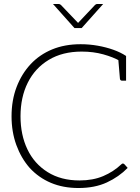

<svg xmlns="http://www.w3.org/2000/svg" viewBox="-20 -936 702 964"><path d="M374 8Q297 8 235.5 -18Q174 -44 129 -93Q86 -142 62 -208Q38 -274 38 -352Q38 -433 63.5 -499.5Q89 -566 134 -614Q179 -662 242 -688Q305 -714 385 -714Q429 -714 471 -706.5Q513 -699 549.5 -686Q586 -673 613 -655V-624L582 -630Q549 -649 499 -663Q449 -677 390 -677Q294 -677 225 -635.5Q156 -594 119.5 -521Q83 -448 83 -352Q83 -259 117.5 -186.5Q152 -114 219 -72Q286 -30 379 -30Q447 -30 498.5 -52Q550 -74 588 -110Q591 -113 593 -114Q595 -115 597 -115Q601 -115 605 -111L621 -93Q577 -48 516.5 -20Q456 8 374 8ZM574 -637 613 -624V-531H592Q588 -531 585 -534Q582 -537 582 -542ZM498 -916 390 -795H354L246 -916H274Q281 -916 286 -911L372 -821L457 -911Q459 -913 462 -914.5Q465 -916 469 -916Z"/></svg>

Font: Aleo ExtraLight
Style: Regular
Weight: 250
Designer: Alessio Laiso
Foundry: Alessio Laiso
Version: Version 2.001;gftools[0.9.29]